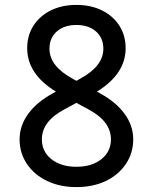

<svg xmlns="http://www.w3.org/2000/svg" viewBox="-20 -750 624 784"><path d="M292 14Q225 14 172.5 -11Q120 -36 90 -80.5Q60 -125 60 -181Q60 -237 95.5 -285.5Q131 -334 196 -369L208 -376Q91 -448 91 -553Q91 -605 116.5 -645Q142 -685 187.5 -707.5Q233 -730 292 -730Q351 -730 396.5 -707.5Q442 -685 467.5 -645Q493 -605 493 -553Q493 -448 376 -376L388 -369Q453 -334 488.5 -285.5Q524 -237 524 -181Q524 -125 494 -80.5Q464 -36 412 -11Q360 14 292 14ZM276 -429 292 -420 308 -429Q402 -480 402 -551Q402 -595 372 -621.5Q342 -648 292 -648Q242 -648 212 -621.5Q182 -595 182 -551Q182 -480 276 -429ZM292 -69Q355 -69 394 -100Q433 -131 433 -181Q433 -255 340 -304L292 -330L244 -304Q151 -255 151 -181Q151 -131 190 -100Q229 -69 292 -69Z"/></svg>

Font: Borel
Style: Regular
Weight: 400
Designer: Rosalie Wagner
Foundry: ANRT
Version: Version 1.007; ttfautohint (v1.8.4.7-5d5b)